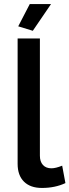

<svg xmlns="http://www.w3.org/2000/svg" viewBox="-20 -920 343 948"><path d="M232 -900 142 -768 70 -790 127 -900ZM67 -111V-730H177V-151Q177 -122 192 -105.5Q207 -89 234 -89Q255 -89 287 -102L303 -16Q252 8 187 8Q130 8 98.5 -23Q67 -54 67 -111Z"/></svg>

Font: Raleway
Style: Regular
Weight: 600
Designer: Matt McInerney, Pablo Impallari, Rodrigo Fuenzalida
Foundry: Matt McInerney, Pablo Impallari, Rodrigo Fuenzalida
Version: Version 1.000;PS 001.001;hotconv 1.0.56; ttfautohint (v1.5)